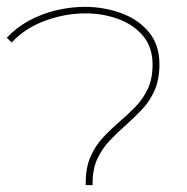

<svg xmlns="http://www.w3.org/2000/svg" viewBox="-35 -540 545 560"><path d="M215 0V-5Q215 -51 229 -83Q243 -115 265.5 -139Q288 -163 312.5 -184Q337 -205 359.5 -228Q382 -251 396 -280.5Q410 -310 410 -352Q410 -402 382.5 -435Q355 -468 310 -484.5Q265 -501 214 -501Q155 -501 96.5 -479.5Q38 -458 -1 -416L-15 -430Q13 -460 50 -480Q87 -500 129 -510Q171 -520 212 -520Q269 -520 319 -501.5Q369 -483 399.5 -446Q430 -409 430 -353Q430 -308 416 -276.5Q402 -245 379.5 -221Q357 -197 332.5 -175.5Q308 -154 285.5 -130.5Q263 -107 249 -77Q235 -47 235 -5V0Z"/></svg>

Font: Montserrat Alternates Thin
Style: Regular
Weight: 100
Designer: Julieta Ulanovsky
Foundry: Julieta Ulanovsky
Version: Version 9.000